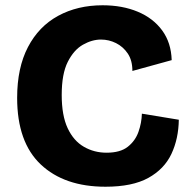

<svg xmlns="http://www.w3.org/2000/svg" viewBox="-20 -694 726 728"><path d="M380 14Q224 14 134.5 -70.5Q45 -155 45 -323Q45 -437 86 -515.5Q127 -594 200.5 -634Q274 -674 369 -674Q444 -674 502.5 -649.5Q561 -625 595 -578.5Q629 -532 631 -466L482 -425Q482 -465 464.5 -491Q447 -517 420 -530.5Q393 -544 363 -544Q329 -544 294.5 -524.5Q260 -505 237 -459.5Q214 -414 214 -334Q214 -256 236.5 -208Q259 -160 298 -137.5Q337 -115 384 -115Q436 -115 464.5 -137.5Q493 -160 505 -194Q517 -228 518 -263L658 -240Q657 -168 630 -110.5Q603 -53 542.5 -19.5Q482 14 380 14Z"/></svg>

Font: Bricolage Grotesque 10pt ExtraBold
Style: Regular
Weight: 800
Designer: Mathieu Triay
Foundry: Atelier Triay
Version: Version 1.000; ttfautohint (v1.8.4.7-5d5b);gftools[0.9.32]